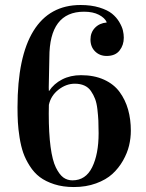

<svg xmlns="http://www.w3.org/2000/svg" viewBox="-20 -734 588 771"><path d="M176.3 -368.7H177.2Q196.3 -397.9 229.5 -415Q262.7 -432.1 305.2 -432.1Q357.9 -432.1 397.7 -414.1Q437.5 -396 460.4 -364.5Q483.4 -333 494.4 -293.9Q505.4 -254.9 505.4 -209Q505.4 -179.2 498.3 -149.4Q491.2 -119.6 473.9 -89.1Q456.5 -58.6 431.2 -35.4Q405.8 -12.2 365.7 2.4Q325.7 17.1 276.4 17.1Q232.9 17.1 198 5.9Q163.1 -5.4 139.9 -22.9Q116.7 -40.5 99.6 -67.4Q82.5 -94.2 73.2 -120.8Q64 -147.5 58.6 -181.9Q53.2 -216.3 51.8 -243.2Q50.3 -270 50.3 -303.2Q50.3 -506.3 114.5 -610.1Q178.7 -713.9 303.7 -713.9Q346.2 -713.9 378.9 -703.9Q411.6 -693.8 429.7 -679.2Q447.8 -664.6 459 -645.5Q470.2 -626.5 473.6 -611.6Q477.1 -596.7 477.1 -582.5Q477.1 -552.7 460 -531Q442.9 -509.3 408.2 -509.3Q380.4 -509.3 361.8 -527.6Q343.3 -545.9 343.3 -575.2Q343.3 -603.5 361.3 -622.3Q379.4 -641.1 408.2 -643.6V-645.5Q400.9 -662.1 377.2 -674.6Q353.5 -687 317.4 -687Q178.2 -687 178.2 -502.9Q178.2 -486.3 177 -444.3Q175.8 -402.3 175.8 -383.8Q175.8 -380.9 176 -375.7Q176.3 -370.6 176.3 -368.7ZM280.3 -397.9Q245.6 -397.9 214.8 -373.8Q184.1 -349.6 176.3 -313Q175.8 -300.8 175.8 -277.8Q175.8 -198.7 183.1 -144.3Q190.4 -89.8 204.3 -61.5Q218.3 -33.2 234.1 -21.5Q250 -9.8 271 -9.8Q324.2 -9.8 350.1 -62.5Q376 -115.2 376 -199.2Q376 -229 375 -249.5Q374 -270 371.1 -295.2Q368.2 -320.3 361.8 -336.9Q355.5 -353.5 345.2 -368.4Q335 -383.3 318.6 -390.6Q302.2 -397.9 280.3 -397.9Z"/></svg>

Font: VidalokaRegular
Style: Regular
Weight: 400
Designer: Cyreal (www.cyreal.org)
Foundry: Cyreal (www.cyreal.org)
Version: Version 1.000